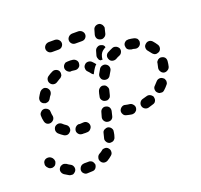

<svg xmlns="http://www.w3.org/2000/svg" viewBox="-128 -683 861 824"><g transform="rotate(-20 302.0 -271.0)"><path d="M122 -16Q119 -13 117 -8Q115 -4 115 0Q115 10 122 16Q129 23 138 22Q150 22 161 21Q170 21 176 14Q182 6 182 -3Q181 -7 179 -11Q177 -15 174 -18Q170 -21 166 -22Q162 -24 157 -23Q148 -23 138 -23Q133 -22 129 -21Q125 -19 122 -16ZM49 -50Q45 -49 41 -47Q37 -44 35 -41Q29 -33 31 -24Q33 -15 41 -9Q51 -3 61 3Q65 5 70 5Q74 6 78 5Q83 3 86 0Q90 -3 92 -7Q96 -15 93 -24Q90 -33 82 -37Q74 -41 66 -47Q62 -49 58 -50Q53 -51 49 -50ZM206 -8Q210 0 219 3Q228 5 236 1Q248 -6 258 -15Q265 -21 265 -30Q266 -39 260 -46Q257 -50 253 -52Q249 -54 244 -54Q240 -54 235 -53Q231 -51 228 -48Q222 -43 214 -39Q206 -34 204 -25Q201 -16 206 -8ZM-14 -95Q-18 -92 -20 -88Q-22 -84 -22 -80Q-23 -75 -22 -71Q-20 -67 -18 -63Q-16 -61 -15 -60Q-12 -56 -8 -54Q-4 -52 0 -52Q5 -51 9 -53Q13 -54 17 -57Q20 -60 22 -64Q24 -68 25 -72Q25 -77 24 -81Q22 -85 20 -89Q19 -90 18 -91Q12 -98 3 -99Q-7 -100 -14 -95ZM258 -79Q262 -71 271 -68Q275 -67 280 -68Q284 -68 288 -70Q292 -72 295 -76Q298 -79 299 -84Q300 -89 302 -94L304 -105Q305 -110 305 -114Q304 -119 302 -122Q300 -126 296 -129Q292 -132 288 -133Q284 -134 279 -133Q275 -132 271 -130Q267 -128 264 -124Q262 -121 261 -116L258 -104Q257 -100 256 -96Q253 -87 258 -79ZM159 -182Q153 -176 152 -166Q152 -157 159 -150Q165 -144 175 -144Q176 -143 178 -144Q188 -143 199 -144Q208 -145 214 -153Q220 -160 219 -169Q218 -178 211 -184Q204 -190 194 -189Q186 -188 178 -188Q177 -189 175 -189Q166 -189 159 -182ZM420 -155Q424 -158 426 -161Q428 -165 429 -170Q430 -179 424 -186Q418 -194 409 -195Q399 -196 391 -198Q382 -201 374 -196Q366 -191 363 -182Q361 -173 366 -165Q370 -157 380 -155Q391 -152 404 -150Q408 -150 412 -151Q417 -152 420 -155ZM516 -171Q518 -175 518 -180Q518 -184 517 -189Q513 -197 505 -201Q497 -205 488 -202Q479 -199 470 -197Q461 -195 456 -187Q451 -179 453 -170Q455 -161 463 -156Q471 -151 480 -153Q492 -156 503 -160Q507 -161 511 -164Q514 -167 516 -171ZM294 -156Q303 -154 311 -158Q319 -163 321 -172L326 -193Q328 -202 324 -210Q319 -218 310 -220Q301 -223 293 -218Q285 -213 283 -204L277 -183Q275 -174 280 -166Q285 -158 294 -156ZM76 -214Q70 -207 70 -197Q71 -188 77 -182Q87 -173 98 -166Q101 -164 106 -163Q110 -162 115 -163Q119 -164 123 -167Q126 -170 129 -173Q134 -181 132 -190Q130 -199 122 -204Q114 -209 108 -215Q101 -221 92 -221Q82 -220 76 -214ZM591 -235Q590 -240 588 -244Q586 -248 582 -250Q575 -256 566 -255Q557 -254 551 -247Q545 -240 538 -233Q531 -227 531 -218Q531 -208 537 -202Q541 -198 545 -196Q549 -195 553 -195Q558 -194 562 -196Q566 -198 569 -201Q578 -209 586 -219Q589 -222 590 -226Q591 -231 591 -235ZM79 -278Q79 -283 78 -287Q76 -291 73 -294Q69 -298 65 -299Q61 -301 57 -301Q47 -301 41 -294Q34 -288 34 -279V-278Q34 -265 37 -253Q39 -243 46 -238Q54 -233 63 -235Q72 -237 78 -245Q83 -253 81 -262Q79 -270 79 -278ZM315 -244Q319 -243 324 -243Q328 -244 332 -246Q336 -249 339 -252Q341 -256 342 -260Q345 -271 347 -280Q350 -289 345 -297Q341 -306 332 -308Q323 -311 315 -306Q307 -301 304 -292Q301 -283 299 -271Q296 -262 301 -254Q306 -246 315 -244ZM606 -337Q604 -338 603 -338Q602 -338 600 -337Q600 -337 599 -337Q598 -337 597 -337Q595 -336 593 -335Q591 -334 589 -333Q586 -330 583 -326Q581 -322 581 -318Q579 -309 577 -300Q575 -291 580 -283Q584 -275 593 -272Q602 -270 610 -275Q618 -279 621 -288Q624 -300 625 -312Q626 -322 621 -329Q615 -336 606 -337ZM99 -381Q95 -383 91 -385Q86 -386 82 -385Q78 -384 74 -382Q70 -379 67 -376Q60 -366 54 -355Q50 -347 52 -338Q55 -329 63 -325Q67 -323 72 -322Q76 -322 80 -323Q85 -324 88 -327Q92 -330 94 -334Q98 -342 104 -349Q109 -357 108 -366Q106 -375 99 -381ZM340 -331Q348 -327 357 -329Q366 -332 370 -340Q375 -349 380 -357Q385 -365 383 -374Q381 -383 373 -388Q366 -393 356 -391Q347 -389 342 -382Q336 -372 330 -361Q326 -353 329 -344Q331 -335 340 -331ZM562 -414Q555 -408 555 -399Q555 -389 561 -383Q567 -376 572 -369Q574 -366 578 -363Q581 -360 586 -359Q590 -358 594 -359Q599 -360 603 -362Q611 -367 613 -376Q615 -385 610 -393Q603 -404 594 -414Q587 -421 578 -421Q569 -421 562 -414ZM281 -404Q280 -413 287 -420Q293 -427 303 -427Q312 -427 319 -421Q327 -413 333 -405Q327 -400 323 -394Q316 -384 310 -372Q309 -370 308 -368Q306 -369 303 -371Q301 -373 299 -375Q294 -382 288 -388Q281 -394 281 -404ZM176 -412Q177 -417 177 -421Q177 -425 175 -430Q171 -438 162 -441Q153 -444 145 -440Q134 -435 124 -428Q116 -423 114 -414Q112 -405 117 -397Q122 -389 131 -387Q140 -385 148 -390Q156 -395 164 -400Q168 -401 171 -405Q174 -408 176 -412ZM391 -405Q395 -397 404 -395Q413 -393 421 -397Q429 -402 437 -405Q446 -408 450 -417Q454 -425 451 -434Q447 -442 439 -446Q430 -450 422 -447Q410 -442 399 -436Q391 -432 388 -423Q386 -414 391 -405ZM483 -453Q479 -450 477 -446Q475 -442 475 -437Q475 -433 476 -429Q477 -424 480 -421Q483 -418 487 -416Q491 -414 496 -413Q504 -413 513 -410Q522 -408 530 -413Q538 -418 540 -427Q541 -431 541 -435Q540 -440 538 -444Q536 -448 532 -450Q528 -453 524 -454Q511 -457 499 -458Q494 -458 490 -457Q486 -456 483 -453ZM255 -416Q263 -421 264 -431Q266 -440 261 -447Q255 -455 246 -457Q234 -459 222 -458H221Q216 -458 212 -457Q208 -455 205 -452Q202 -449 200 -445Q198 -440 198 -436Q198 -431 200 -427Q202 -423 205 -420Q208 -417 212 -415Q216 -413 221 -413L222 -414Q230 -413 239 -412Q248 -411 255 -416ZM346 -430Q345 -434 346 -439L352 -460Q355 -469 363 -473Q371 -478 380 -475Q385 -474 390 -470Q394 -466 395 -460Q392 -458 388 -456Q380 -451 375 -445Q369 -437 367 -428Q365 -421 365 -414Q361 -415 356 -414Q355 -415 354 -416Q353 -416 352 -417Q351 -419 349 -421Q347 -425 346 -430ZM386 -499Q395 -496 403 -501Q411 -505 414 -514L419 -535Q421 -539 420 -544Q419 -548 417 -552Q415 -556 411 -559Q408 -562 404 -563Q395 -565 387 -561Q378 -556 376 -547L370 -526Q368 -517 372 -509Q377 -501 386 -499ZM150 -541Q150 -550 157 -557Q163 -563 173 -564H202Q212 -563 218 -557Q225 -550 225 -541Q225 -532 218 -525Q212 -519 202 -519H173Q163 -519 157 -525Q150 -532 150 -541ZM332 -541Q332 -550 325 -557Q319 -563 309 -564H280Q270 -563 264 -557Q257 -550 257 -541Q257 -532 264 -525Q270 -519 280 -519H309Q319 -519 325 -525Q332 -532 332 -541Z"/></g></svg>

Font: FRB American Cursive Guidelines Arrows Dashed Extrabold
Style: Bold Italic
Weight: 800
Italic angle: -25°
Version: Version 2.0;Modular Font Editor K font №1